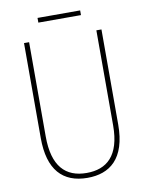

<svg xmlns="http://www.w3.org/2000/svg" viewBox="-92 -892 737 967"><g transform="rotate(-10 277.0 -408.5)"><path d="M386 -827H168V-803H386ZM475 -228V-714H449V-228C449 -72 379 -15 277 -15C169 -15 105 -79 105 -232V-714H79V-228C79 -66 150 10 277 10C390 10 475 -52 475 -228Z"/></g></svg>

Font: Noto Sans Hebrew Condensed Thin
Style: Regular
Weight: 100
Width: 3
Designer: Monotype Design Team
Foundry: Monotype Imaging Inc.
Version: Version 2.004